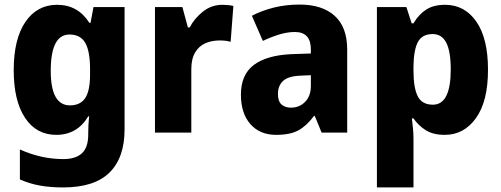

<svg xmlns="http://www.w3.org/2000/svg" viewBox="-20 -673 2194 840"><path d="M230 -652Q321 -652 371 -573H376L389 -642H525V-107Q525 17 459 82Q393 147 256 147Q201 147 155.5 139Q110 131 67 112V-19Q161 23 257 23Q311 23 338.5 -2.5Q366 -28 366 -84V-93Q366 -109 367 -128Q368 -147 370 -164H366Q318 -83 226 -83Q139 -83 89.5 -157.5Q40 -232 40 -366Q40 -502 91 -577Q142 -652 230 -652ZM284 -522Q202 -522 202 -363Q202 -212 286 -212Q331 -212 352.5 -243.5Q374 -275 374 -347V-370Q374 -449 353 -485.5Q332 -522 284 -522Z M953 -652Q978 -652 1001 -647L989 -490Q971 -496 941 -496Q907 -496 879 -484Q851 -472 834 -444Q817 -416 817 -370V-93H658V-642H778L802 -553H810Q830 -592 867.5 -622Q905 -652 953 -652Z M1291 -653Q1390 -653 1444.5 -603.5Q1499 -554 1499 -456V-93H1387L1357 -166H1354Q1322 -123 1286 -103Q1250 -83 1188 -83Q1117 -83 1075.5 -130Q1034 -177 1034 -259Q1034 -346 1090 -388.5Q1146 -431 1254 -436L1340 -439V-457Q1340 -533 1270 -533Q1238 -533 1203 -522.5Q1168 -512 1130 -494L1082 -604Q1126 -627 1178.5 -640Q1231 -653 1291 -653ZM1295 -342Q1241 -340 1218.5 -319Q1196 -298 1196 -262Q1196 -230 1211.5 -216Q1227 -202 1253 -202Q1290 -202 1315 -227.5Q1340 -253 1340 -297V-344Z M1927 -652Q2013 -652 2064 -578.5Q2115 -505 2115 -368Q2115 -230 2062.5 -156.5Q2010 -83 1926 -83Q1875 -83 1842.5 -103.5Q1810 -124 1789 -155H1782Q1785 -131 1787 -109Q1789 -87 1789 -67V147H1629V-642H1758L1781 -571H1789Q1812 -610 1844.5 -631Q1877 -652 1927 -652ZM1873 -524Q1827 -524 1808.5 -489.5Q1790 -455 1789 -384V-363Q1789 -289 1807.5 -252Q1826 -215 1874 -215Q1952 -215 1952 -369Q1952 -448 1932.5 -486Q1913 -524 1873 -524Z"/></svg>

Font: Noto Sans Telugu UI SemiCondensed ExtraBold
Style: Regular
Weight: 800
Width: 4
Designer: Jelle Bosma - Monotype Design Team
Foundry: Monotype Imaging Inc.
Version: Version 2.005; ttfautohint (v1.8.4.7-5d5b)